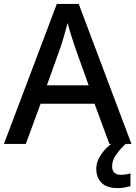

<svg xmlns="http://www.w3.org/2000/svg" viewBox="-20 -737 694 983"><path d="M540 0 464 -206H188L112 0H0L271 -717H383L653 0ZM362 -501Q359 -512 351.5 -534Q344 -556 337 -580Q330 -604 326 -619Q318 -588 308 -553Q298 -518 292 -501L220 -300H434ZM554 115Q554 136 565.5 147Q577 158 597 158Q614 158 626.5 155.5Q639 153 648 151V216Q633 220 617.5 223Q602 226 582 226Q527 226 500 199Q473 172 473 127Q473 98 487.5 71Q502 44 524.5 21.5Q547 -1 570 -16L623 0Q590 32 572 58.5Q554 85 554 115Z"/></svg>

Font: Noto Sans Bengali Medium
Style: Regular
Weight: 500
Designer: Jelle Bosma - Monotype Design Team
Foundry: Monotype Imaging Inc.
Version: Version 2.003; ttfautohint (v1.8.4.7-5d5b)